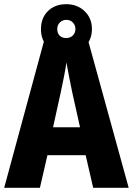

<svg xmlns="http://www.w3.org/2000/svg" viewBox="-20 -899 636 919"><path d="M426 0 390 -156H207L171 0H0L194 -715H399L596 0ZM326 -456Q319 -490 311 -530Q303 -570 298 -600Q294 -571 286 -531Q278 -491 271 -458L234 -290H363ZM297 -641Q243 -641 209.5 -674Q176 -707 176 -759Q176 -813 209.5 -846Q243 -879 297 -879Q350 -879 385 -845.5Q420 -812 420 -760Q420 -708 385.5 -674.5Q351 -641 297 -641ZM298 -717Q316 -717 328.5 -729Q341 -741 341 -760Q341 -779 328.5 -791.5Q316 -804 298 -804Q279 -804 266.5 -791.5Q254 -779 254 -760Q254 -741 265 -729Q276 -717 298 -717Z"/></svg>

Font: Noto Sans Condensed ExtraBold
Style: Regular
Weight: 800
Width: 3
Designer: Monotype Design Team
Foundry: Monotype Imaging Inc.
Version: Version 2.013; ttfautohint (v1.8.4.7-5d5b)